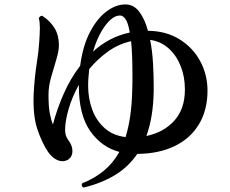

<svg xmlns="http://www.w3.org/2000/svg" viewBox="-20 -796 1040 867"><path d="M357 51Q351 48 349.5 42Q348 36 351 32Q408 9 449.5 -25.5Q491 -60 519 -110Q439 -131 387.5 -204Q336 -277 336 -409V-413Q305 -357 289.5 -302.5Q274 -248 274 -210Q274 -197 277 -186Q280 -175 290 -161Q307 -139 307 -114Q307 -86 284 -73Q272 -68 262 -68Q246 -68 229 -78.5Q212 -89 197 -110Q170 -150 149 -211.5Q128 -273 132 -372Q136 -446 145.5 -507Q155 -568 157 -605Q158 -621 159 -637.5Q160 -654 160 -669Q160 -682 159 -693.5Q158 -705 155 -713Q157 -719 162 -722.5Q167 -726 172 -724Q208 -700 227 -668Q246 -636 246 -592Q246 -566 234.5 -528Q223 -490 211 -448Q199 -406 199 -368Q199 -316 204.5 -286Q210 -256 219 -234Q238 -306 268.5 -374.5Q299 -443 342 -499Q354 -589 386 -650.5Q418 -712 460.5 -744Q503 -776 546 -776Q585 -776 610 -741.5Q635 -707 648 -657Q731 -656 791.5 -618Q852 -580 884.5 -519Q917 -458 917 -387Q917 -299 878.5 -235Q840 -171 769 -136.5Q698 -102 600 -101Q558 -40 496 -3.5Q434 33 357 51ZM547 -177Q574 -263 577 -385Q578 -405 578 -424.5Q578 -444 578 -461Q578 -553 572 -610Q514 -597 466.5 -562.5Q419 -528 383 -484Q381 -466 379.5 -447Q378 -428 378 -409Q378 -351 396.5 -301Q415 -251 452.5 -217.5Q490 -184 547 -177ZM641 -182Q719 -198 767 -251Q815 -304 815 -392Q815 -450 795.5 -498.5Q776 -547 741 -578Q706 -609 658 -616Q668 -564 671 -510.5Q674 -457 674 -415V-384Q673 -324 664.5 -273.5Q656 -223 641 -182ZM400 -563Q435 -595 476.5 -617Q518 -639 566 -649Q559 -691 547.5 -708.5Q536 -726 522 -726Q489 -726 455 -680Q421 -634 400 -563Z"/></svg>

Font: Zen Antique
Style: Regular
Weight: 400
Designer: Yoshimichi Ohira
Foundry: Positype
Version: Version 1.001